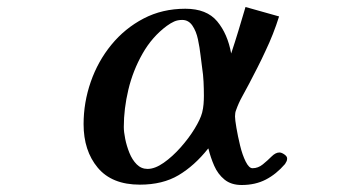

<svg xmlns="http://www.w3.org/2000/svg" viewBox="-20 -546 1040 549"><path d="M563 -272Q563 -292 562 -312.5Q561 -333 558 -352Q556 -365 553.5 -387.5Q551 -410 546 -433.5Q541 -457 530 -473Q519 -489 501 -489Q488 -489 478 -484.5Q468 -480 457 -472Q415 -441 387.5 -392.5Q360 -344 347 -289.5Q334 -235 334 -183Q334 -169 338 -149Q342 -129 350 -109Q358 -89 371 -76Q384 -63 402 -63Q423 -63 448 -80.5Q473 -98 496.5 -124.5Q520 -151 536.5 -178Q553 -205 558 -224Q561 -236 562 -248Q563 -260 563 -272ZM801 -93Q801 -88 799.5 -85Q798 -82 795 -77Q770 -48 740 -32.5Q710 -17 671 -17Q641 -17 622 -32.5Q603 -48 592.5 -72Q582 -96 576 -121H575Q536 -72 490.5 -45Q445 -18 380 -18Q300 -18 259.5 -66.5Q219 -115 219 -191Q219 -253 239.5 -312Q260 -371 298.5 -418Q337 -465 390.5 -493Q444 -521 510 -521Q571 -521 601 -485Q631 -449 641 -393Q652 -426 662 -459Q672 -492 682 -526L778 -499Q762 -448 739 -400Q728 -376 716 -352.5Q704 -329 692 -306Q682 -287 672 -269Q662 -251 655 -231Q652 -224 652 -213Q652 -204 656 -180.5Q660 -157 666.5 -130Q673 -103 682.5 -84Q692 -65 702 -65Q718 -65 731.5 -76Q745 -87 756.5 -98.5Q768 -110 779 -110Q785 -110 793 -104.5Q801 -99 801 -93Z"/></svg>

Font: Kaisei Opti
Style: Bold
Weight: 700
Designer: Font-Kai, 金井和夫
Foundry: KAZUO KANAI
Version: Version 5.003